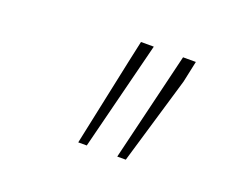

<svg xmlns="http://www.w3.org/2000/svg" viewBox="-69 -827 737 592"><g transform="rotate(20 300.0 -531.5)"><path d="M357 -353 443 -710H485L470 -640L385 -353ZM229 -353 290 -641 305 -710H347L257 -353Z"/></g></svg>

Font: Geist Mono Thin
Style: Italic
Weight: 100
Italic angle: -12°
Monospace: yes
Designer: Basement.studio, Andrés Briganti, Mateo Zaragoza
Foundry: Basement.studio, Vercel, Andrés Briganti, Guido Ferreyra, Mateo Zaragoza
Version: Version 1.500; ttfautohint (v1.8.4.7-5d5b)